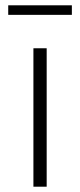

<svg xmlns="http://www.w3.org/2000/svg" viewBox="-20 -704 301 724"><path d="M106 -522H156V0H106ZM11 -684H251V-648H11Z"/></svg>

Font: Goldbeck Next Light
Style: Regular
Weight: 300
Designer: Julieta Ulanovsky
Foundry: Julieta Ulanovsky
Version: Version 7.200